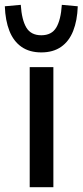

<svg xmlns="http://www.w3.org/2000/svg" viewBox="-39 -775 342 795"><path d="M84 0V-497H182V0ZM132 -558Q83 -558 50 -581Q17 -604 0 -647Q-17 -690 -19 -749L47 -755Q51 -693 70 -661Q89 -629 132 -629Q175 -629 194 -661Q213 -693 217 -755L283 -749Q281 -690 264 -647Q247 -604 214 -581Q181 -558 132 -558Z"/></svg>

Font: Nunito Sans 7pt SemiCondensed Medium
Style: Regular
Weight: 500
Width: 4
Designer: Vernon Adams
Foundry: Vernon Adams
Version: Version 3.101;gftools[0.9.27]